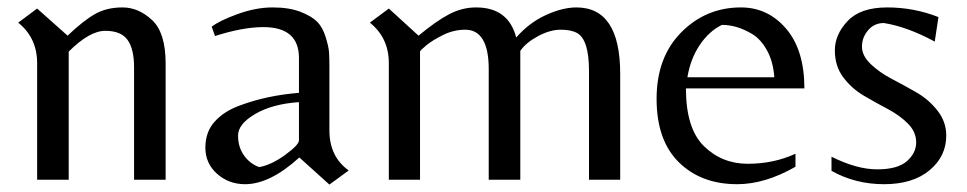

<svg xmlns="http://www.w3.org/2000/svg" viewBox="-20 -484 2603 517"><path d="M426 -313V0H341V-303Q341 -352 323.5 -376.5Q306 -401 263.5 -401Q221 -401 165 -345V0H80V-314Q80 -382 29 -423L80 -461L162 -388Q204 -428 235.5 -446Q267 -464 310 -464Q353 -464 389.5 -430Q426 -396 426 -313Z M785 -106V-209Q713 -204 667 -177Q621 -150 621 -119Q621 -88 637 -65.5Q653 -43 678 -34Q711 -40 748 -67Q785 -94 785 -106ZM867 -133Q867 -62 919 -25L867 13L786 -60Q707 12 640 12Q596 12 564.5 -16Q533 -44 533 -86.5Q533 -129 558.5 -157Q584 -185 626 -200Q698 -227 785 -234V-328Q785 -411 689 -411Q634 -411 559 -387L550 -412Q570 -428 619.5 -446Q669 -464 714 -464Q759 -464 789.5 -452Q820 -440 834.5 -425Q849 -410 857 -384Q865 -358 866 -343Q867 -328 867 -303Z M1532 -464Q1650 -464 1650 -285V0H1566V-293Q1566 -377 1534 -395Q1518 -404 1489.5 -404Q1461 -404 1428.5 -386.5Q1396 -369 1381 -347V0H1296V-298Q1296 -351 1280 -377.5Q1264 -404 1233 -404Q1202 -404 1173.5 -390Q1145 -376 1128 -362Q1111 -348 1111 -345V0H1027V-314Q1027 -382 976 -423L1027 -461L1107 -388Q1154 -427 1189 -445.5Q1224 -464 1262 -464Q1349 -464 1370 -383Q1405 -423 1450 -443.5Q1495 -464 1532 -464Z M1827 -246Q1827 -138 1875.5 -90.5Q1924 -43 1993.5 -43Q2063 -43 2122 -70V-35Q2040 12 1965 12Q1868 12 1808 -47Q1748 -106 1748 -218Q1748 -330 1814.5 -397Q1881 -464 1975 -464Q2048 -464 2097 -406.5Q2146 -349 2146 -246ZM1924 -417Q1889 -400 1864 -362.5Q1839 -325 1831 -276H2065Q2062 -318 2045.5 -348Q2029 -378 2006 -392Q1965 -417 1924 -417Z M2528 -119Q2528 -63 2483 -25.5Q2438 12 2360.5 12Q2283 12 2219 -24V-62Q2287 -28 2342 -28Q2397 -28 2422 -50Q2447 -72 2447 -100.5Q2447 -129 2424.5 -151.5Q2402 -174 2369.5 -191Q2337 -208 2305 -227Q2273 -246 2250.5 -276Q2228 -306 2228 -348.5Q2228 -391 2262.5 -427.5Q2297 -464 2369 -464Q2441 -464 2507 -438L2497 -372Q2423 -412 2360 -422Q2334 -422 2317.5 -402.5Q2301 -383 2301 -358.5Q2301 -334 2324.5 -311.5Q2348 -289 2381.5 -271.5Q2415 -254 2448 -235Q2481 -216 2504.5 -186Q2528 -156 2528 -119Z"/></svg>

Font: Belleza
Style: Regular
Weight: 400
Designer: Eduardo Rodriguez Tunni
Foundry: Eduardo Rodriguez Tunni
Version: Version 1.001